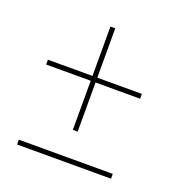

<svg xmlns="http://www.w3.org/2000/svg" viewBox="-106 -668 721 749"><g transform="rotate(20 255.0 -293.5)"><path d="M228 -143H248V-347H433V-367H248V-572H228V-367H43V-347H228ZM43 -15H433V-35H43Z"/></g></svg>

Font: Noto Serif Display SemiCondensed Light
Style: Italic
Weight: 300
Width: 4
Italic angle: -12°
Designer: Monotype Design Team
Foundry: Monotype Imaging Inc.
Version: Version 2.009